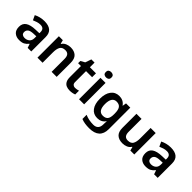

<svg xmlns="http://www.w3.org/2000/svg" viewBox="177 -1976 3441 3441"><g transform="rotate(45 1897.0 -256.0)"><path d="M297 -553Q403 -553 458 -507Q513 -461 513 -364V0H422L397 -75H393Q358 -31 319 -10.5Q280 10 212 10Q139 10 91 -31Q43 -72 43 -158Q43 -243 105 -285Q167 -327 292 -331L385 -334V-361Q385 -412 360.5 -434Q336 -456 292 -456Q251 -456 213 -444Q175 -432 139 -416L97 -505Q138 -527 189.5 -540Q241 -553 297 -553ZM320 -254Q239 -251 207.5 -225.5Q176 -200 176 -157Q176 -120 198.5 -103Q221 -86 256 -86Q311 -86 348 -117.5Q385 -149 385 -210V-256Z M963 -553Q1054 -553 1105.5 -505.5Q1157 -458 1157 -354V0H1029V-327Q1029 -388 1005 -418.5Q981 -449 930 -449Q855 -449 827 -401Q799 -353 799 -264V0H670V-543H770L788 -472H795Q821 -514 866.5 -533.5Q912 -553 963 -553Z M1527 -93Q1551 -93 1573 -97.5Q1595 -102 1615 -108V-12Q1594 -3 1562 3.5Q1530 10 1494 10Q1447 10 1409.5 -5.5Q1372 -21 1349.5 -59.5Q1327 -98 1327 -166V-445H1255V-501L1335 -546L1375 -661H1456V-543H1610V-445H1456V-167Q1456 -130 1476 -111.5Q1496 -93 1527 -93Z M1853 -543V0H1724V-543ZM1789 -752Q1818 -752 1839 -737.5Q1860 -723 1860 -685Q1860 -648 1839 -633Q1818 -618 1789 -618Q1759 -618 1738.5 -633Q1718 -648 1718 -685Q1718 -723 1738.5 -737.5Q1759 -752 1789 -752Z M2195 -553Q2246 -553 2286.5 -533Q2327 -513 2356 -472H2360L2372 -543H2480V4Q2480 120 2414.5 180Q2349 240 2218 240Q2160 240 2110.5 232.5Q2061 225 2017 207V101Q2111 143 2225 143Q2287 143 2319 109Q2351 75 2351 10V-4Q2351 -20 2352.5 -39.5Q2354 -59 2355 -71H2351Q2323 -29 2283 -9.5Q2243 10 2192 10Q2093 10 2037 -64Q1981 -138 1981 -270Q1981 -402 2038 -477.5Q2095 -553 2195 -553ZM2230 -447Q2173 -447 2143 -402Q2113 -357 2113 -269Q2113 -181 2142.5 -136.5Q2172 -92 2232 -92Q2297 -92 2327.5 -128Q2358 -164 2358 -251V-270Q2358 -365 2327.5 -406Q2297 -447 2230 -447Z M3124 -543V0H3024L3006 -70H2999Q2973 -28 2927.5 -9Q2882 10 2831 10Q2740 10 2688 -37Q2636 -84 2636 -188V-543H2765V-215Q2765 -155 2789 -124.5Q2813 -94 2864 -94Q2939 -94 2967 -141.5Q2995 -189 2995 -278V-543Z M3501 -553Q3607 -553 3662 -507Q3717 -461 3717 -364V0H3626L3601 -75H3597Q3562 -31 3523 -10.5Q3484 10 3416 10Q3343 10 3295 -31Q3247 -72 3247 -158Q3247 -243 3309 -285Q3371 -327 3496 -331L3589 -334V-361Q3589 -412 3564.5 -434Q3540 -456 3496 -456Q3455 -456 3417 -444Q3379 -432 3343 -416L3301 -505Q3342 -527 3393.5 -540Q3445 -553 3501 -553ZM3524 -254Q3443 -251 3411.5 -225.5Q3380 -200 3380 -157Q3380 -120 3402.5 -103Q3425 -86 3460 -86Q3515 -86 3552 -117.5Q3589 -149 3589 -210V-256Z"/></g></svg>

Font: Noto Sans Sora Sompeng SemiBold
Style: Regular
Weight: 600
Version: Version 2.101